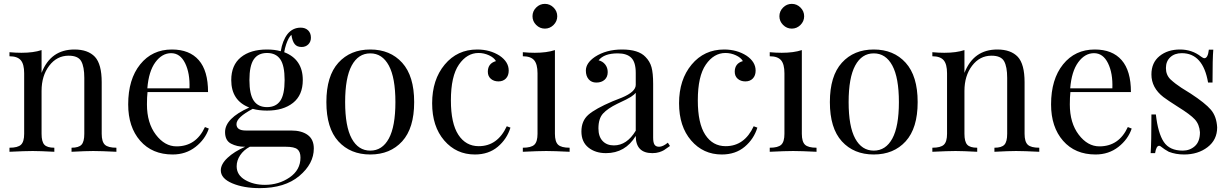

<svg xmlns="http://www.w3.org/2000/svg" viewBox="-20 -785 6362 993"><path d="M365 -529Q435 -529 471 -491Q506 -453 506 -360V-93Q506 -52 522.5 -36.5Q539 -21 582 -21V0Q501 -4 462 -4Q425 -4 350 0V-21Q387 -21 401.5 -36.5Q416 -52 416 -93V-382Q416 -440 400 -468.5Q384 -497 335 -497Q274 -497 234.5 -445Q195 -393 195 -315V-93Q195 -52 209.5 -36.5Q224 -21 261 -21V0Q186 -4 149 -4Q110 -4 29 0V-21Q72 -21 88.5 -36.5Q105 -52 105 -93V-406Q105 -453 87.5 -473.5Q70 -494 29 -494V-515Q61 -512 91 -512Q153 -512 195 -526V-408Q242 -529 365 -529Z M873 14Q767 14 705 -57Q643 -128 643 -245Q643 -375 705 -452Q767 -529 869 -529Q960 -529 1008 -474Q1056 -419 1056 -309H743Q740 -283 740 -245Q740 -149 786 -88.5Q832 -28 893 -28Q994 -28 1040 -128L1060 -120Q1041 -64 991 -25Q941 14 873 14ZM742 -328H960Q963 -406 937.5 -458Q912 -510 865 -510Q818 -510 783.5 -463Q749 -416 742 -328Z M1603 -17Q1603 62 1528 125Q1453 188 1323 188Q1240 188 1181 163Q1122 138 1122 96Q1122 64 1156.5 31.5Q1191 -1 1248 -26H1244Q1206 -26 1175 -42Q1144 -58 1144 -102Q1144 -173 1269 -229Q1176 -265 1176 -371Q1176 -448 1225.5 -488.5Q1275 -529 1361 -529Q1401 -529 1432 -520Q1441 -575 1467 -609Q1494 -642 1535 -642Q1559 -642 1573.5 -628Q1588 -614 1588 -590Q1588 -569 1574.5 -555.5Q1561 -542 1540 -542Q1516 -542 1504 -557Q1492 -572 1487 -605Q1472 -591 1460 -556Q1453 -535 1450 -515Q1546 -478 1546 -371Q1546 -293 1495.5 -253Q1445 -213 1361 -213Q1320 -213 1287 -222Q1203 -178 1203 -143Q1203 -110 1251 -110H1486Q1540 -110 1571.5 -87Q1603 -64 1603 -17ZM1292.5 -478Q1270 -445 1270 -371Q1270 -297 1292.5 -264Q1315 -231 1361 -231Q1407 -231 1429.5 -263.5Q1452 -296 1452 -371Q1452 -446 1429.5 -478.5Q1407 -511 1361 -511Q1315 -511 1292.5 -478ZM1204 75Q1204 120 1247.5 145.5Q1291 171 1350 171Q1422 171 1478 132.5Q1534 94 1534 30Q1534 0 1518 -13Q1502 -26 1458 -26H1272Q1240 -9 1222 18Q1204 45 1204 75Z M2060 -460.5Q2122 -392 2122 -257Q2122 -122 2060 -54Q1998 14 1895 14Q1792 14 1730 -54Q1668 -122 1668 -257Q1668 -392 1730 -460.5Q1792 -529 1895 -529Q1998 -529 2060 -460.5ZM1799 -446Q1765 -383 1765 -257Q1765 -131 1799 -68.5Q1833 -6 1895 -6Q1957 -6 1991 -68.5Q2025 -131 2025 -257Q2025 -383 1991 -446Q1957 -509 1895 -509Q1833 -509 1799 -446Z M2436 14Q2340 14 2277.5 -58.5Q2215 -131 2215 -251Q2215 -373 2280 -451Q2345 -529 2448 -529Q2514 -529 2564 -497Q2611 -465 2611 -420Q2611 -394 2596.5 -379Q2582 -364 2558 -364Q2534 -364 2518.5 -377.5Q2503 -391 2503 -414Q2503 -457 2545 -469Q2535 -487 2509 -499Q2483 -511 2455 -511Q2395 -511 2353.5 -451Q2312 -391 2312 -266Q2312 -147 2350.5 -88Q2389 -29 2456 -29Q2553 -29 2601 -132L2620 -125Q2602 -66 2554.5 -26Q2507 14 2436 14Z M2843 -746Q2862 -727 2862 -701Q2862 -675 2843 -656Q2824 -637 2798 -637Q2772 -637 2753 -656Q2734 -675 2734 -701Q2734 -727 2753 -746Q2772 -765 2798 -765Q2824 -765 2843 -746ZM2926 -21V0Q2845 -4 2805 -4Q2765 -4 2684 0V-21Q2727 -21 2743.5 -36.5Q2760 -52 2760 -93V-406Q2760 -453 2742.5 -473.5Q2725 -494 2684 -494V-515Q2716 -512 2746 -512Q2808 -512 2850 -526V-93Q2850 -52 2866.5 -36.5Q2883 -21 2926 -21Z M3175 -509Q3104 -509 3076 -473Q3097 -468 3110 -451.5Q3123 -435 3123 -412Q3123 -387 3107 -372.5Q3091 -358 3064 -358Q3039 -358 3024.5 -375Q3010 -392 3010 -420Q3010 -459 3057 -491Q3115 -529 3197 -529Q3282 -529 3318 -491Q3341 -468 3349.5 -437.5Q3358 -407 3358 -351V-73Q3358 -48 3365 -37Q3372 -26 3389 -26Q3408 -26 3434 -47L3445 -30Q3423 -14 3414 -8.5Q3405 -3 3389.5 2Q3374 7 3354 7Q3268 7 3268 -82Q3214 7 3114 7Q3059 7 3023 -22Q2987 -51 2987 -105Q2987 -160 3023 -191.5Q3059 -223 3148 -261L3196 -280Q3268 -310 3268 -346V-408Q3268 -463 3245 -486Q3222 -509 3175 -509ZM3172 -248Q3123 -224 3099 -198Q3075 -172 3075 -121Q3075 -79 3096.5 -56Q3118 -33 3155 -33Q3222 -33 3268 -109V-305Q3261 -296 3243 -284Q3228 -274 3172 -248Z M3713 14Q3617 14 3554.5 -58.5Q3492 -131 3492 -251Q3492 -373 3557 -451Q3622 -529 3725 -529Q3791 -529 3841 -497Q3888 -465 3888 -420Q3888 -394 3873.5 -379Q3859 -364 3835 -364Q3811 -364 3795.5 -377.5Q3780 -391 3780 -414Q3780 -457 3822 -469Q3812 -487 3786 -499Q3760 -511 3732 -511Q3672 -511 3630.5 -451Q3589 -391 3589 -266Q3589 -147 3627.5 -88Q3666 -29 3733 -29Q3830 -29 3878 -132L3897 -125Q3879 -66 3831.5 -26Q3784 14 3713 14Z M4120 -746Q4139 -727 4139 -701Q4139 -675 4120 -656Q4101 -637 4075 -637Q4049 -637 4030 -656Q4011 -675 4011 -701Q4011 -727 4030 -746Q4049 -765 4075 -765Q4101 -765 4120 -746ZM4203 -21V0Q4122 -4 4082 -4Q4042 -4 3961 0V-21Q4004 -21 4020.5 -36.5Q4037 -52 4037 -93V-406Q4037 -453 4019.5 -473.5Q4002 -494 3961 -494V-515Q3993 -512 4023 -512Q4085 -512 4127 -526V-93Q4127 -52 4143.5 -36.5Q4160 -21 4203 -21Z M4664 -460.5Q4726 -392 4726 -257Q4726 -122 4664 -54Q4602 14 4499 14Q4396 14 4334 -54Q4272 -122 4272 -257Q4272 -392 4334 -460.5Q4396 -529 4499 -529Q4602 -529 4664 -460.5ZM4403 -446Q4369 -383 4369 -257Q4369 -131 4403 -68.5Q4437 -6 4499 -6Q4561 -6 4595 -68.5Q4629 -131 4629 -257Q4629 -383 4595 -446Q4561 -509 4499 -509Q4437 -509 4403 -446Z M5138 -529Q5208 -529 5244 -491Q5279 -453 5279 -360V-93Q5279 -52 5295.5 -36.5Q5312 -21 5355 -21V0Q5274 -4 5235 -4Q5198 -4 5123 0V-21Q5160 -21 5174.5 -36.5Q5189 -52 5189 -93V-382Q5189 -440 5173 -468.5Q5157 -497 5108 -497Q5047 -497 5007.5 -445Q4968 -393 4968 -315V-93Q4968 -52 4982.5 -36.5Q4997 -21 5034 -21V0Q4959 -4 4922 -4Q4883 -4 4802 0V-21Q4845 -21 4861.5 -36.5Q4878 -52 4878 -93V-406Q4878 -453 4860.5 -473.5Q4843 -494 4802 -494V-515Q4834 -512 4864 -512Q4926 -512 4968 -526V-408Q5015 -529 5138 -529Z M5646 14Q5540 14 5478 -57Q5416 -128 5416 -245Q5416 -375 5478 -452Q5540 -529 5642 -529Q5733 -529 5781 -474Q5829 -419 5829 -309H5516Q5513 -283 5513 -245Q5513 -149 5559 -88.5Q5605 -28 5666 -28Q5767 -28 5813 -128L5833 -120Q5814 -64 5764 -25Q5714 14 5646 14ZM5515 -328H5733Q5736 -406 5710.5 -458Q5685 -510 5638 -510Q5591 -510 5556.5 -463Q5522 -416 5515 -328Z M6097 -6Q6134 -6 6160 -29.5Q6186 -53 6186 -101Q6183 -142 6159.5 -167.5Q6136 -193 6073 -232Q6018 -267 5997 -283Q5935 -331 5935 -400Q5935 -461 5977 -495Q6019 -529 6083 -529Q6145 -529 6192 -492Q6203 -484 6209 -484Q6227 -484 6232 -528H6255Q6251 -484 6251 -358H6228Q6202 -510 6092 -510Q6055 -510 6032.5 -489Q6010 -468 6010 -433Q6010 -398 6033 -375Q6059 -351 6090 -331L6138 -301Q6213 -252 6242.5 -217.5Q6272 -183 6275 -126Q6275 -62 6225.5 -24Q6176 14 6104 14Q6061 14 6025 0Q6004 -11 5984 -27Q5980 -31 5975 -31Q5960 -31 5954 7H5931Q5935 -44 5935 -193H5958Q5969 -96 5999 -51Q6029 -6 6097 -6Z"/></svg>

Font: Playfair Display
Style: Regular
Weight: 400
Designer: Claus Eggers S?rensen
Foundry: Claus Eggers S?rensen
Version: Version 1.003